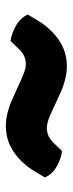

<svg xmlns="http://www.w3.org/2000/svg" viewBox="189 -635 254 672"><g transform="rotate(90 316.0 -299.0)"><path d="M384.5 -347Q410.5 -336 428.5 -336Q459 -336 483.5 -363L508.5 -389Q532.5 -387 561.2 -371.2Q590 -355.5 601 -329L581 -295.5Q553.5 -249 512.8 -220.8Q472 -192.5 420.5 -192.5Q378.5 -192.5 331 -213.5L247.5 -251Q222 -262.5 203.5 -262.5Q173.5 -262.5 149 -235.5L123.5 -209Q100 -211.5 71.2 -227.2Q42.5 -243 31 -269.5L51 -303Q79 -349.5 119.8 -377.8Q160.5 -406 212 -406Q253.5 -406 301.5 -385Z"/></g></svg>

Font: Signika SC
Style: Bold
Weight: 700
Designer: Anna Giedryś
Foundry: Anna Giedryś
Version: Version 2.000; ttfautohint (v1.8.3) -l 8 -r 50 -G 200 -x 9 -